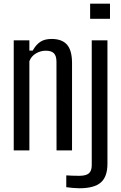

<svg xmlns="http://www.w3.org/2000/svg" viewBox="-20 -820 660 1047"><path d="M54.9 0V-600H140.2V-544.1H158.4Q175.8 -575.8 199.5 -591.7Q223.2 -607.6 261.2 -607.6Q317.5 -607.6 344.9 -577Q372.4 -546.3 372.8 -478V0H288.3L287.9 -484.6Q287.5 -516.2 273.6 -529.8Q259.7 -543.5 229.5 -543.5Q201 -543.5 175.6 -528.4Q150.2 -513.3 140.2 -486.2V0ZM471.5 -717.6V-800H579.8V-717.6ZM412.9 206.6Q398 206.6 377.5 204.8Q356.9 203 341.4 200.8V136.3Q354.8 137.2 373.8 138Q392.8 138.7 411.7 138.7Q448.7 138.7 464.5 125.4Q480.3 112 480.3 80.8V-600H565.9V72.8Q565.9 143.9 529.6 175.3Q493.4 206.6 412.9 206.6Z"/></svg>

Font: Big Shoulders Text SC Thin
Style: Regular
Weight: 100
Designer: Patric King
Foundry: XO Type Co
Version: Version 2.002